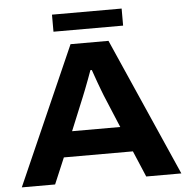

<svg xmlns="http://www.w3.org/2000/svg" viewBox="-57 -897 935 953"><g transform="rotate(-5 410.5 -420.5)"><path d="M13 0 316 -687H505L808 0H633L578 -130H234L179 0ZM286 -256H526L458 -419Q454 -430 447 -447.5Q440 -465 433 -485Q426 -505 419.5 -523Q413 -541 410 -550H403Q396 -530 386.5 -505Q377 -480 368 -456.5Q359 -433 353 -419ZM237 -756V-841H584V-756Z"/></g></svg>

Font: Archivo SemiExpanded
Style: Bold
Weight: 700
Width: 6
Designer: Hector Gatti
Foundry: Omnibus-Type
Version: Version 2.001